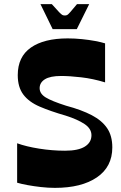

<svg xmlns="http://www.w3.org/2000/svg" viewBox="-20 -898 586 930"><path d="M63 -13V-204Q107 -188 170 -178Q233 -168 295 -168Q359 -168 391 -188Q423 -208 423 -243Q423 -275 389 -297.5Q355 -320 298 -338Q225 -359 172.5 -381.5Q120 -404 93 -440Q66 -476 66 -534Q66 -623 129.5 -667.5Q193 -712 308 -712Q342 -712 376.5 -708.5Q411 -705 440.5 -699.5Q470 -694 489 -688V-499Q430 -517 373.5 -523.5Q317 -530 276 -530Q223 -530 197.5 -514Q172 -498 172 -471Q172 -444 201.5 -426Q231 -408 300 -386Q375 -366 424.5 -340Q474 -314 499 -277Q524 -240 524 -184Q524 -90 449.5 -39Q375 12 246 12Q213 12 178 8Q143 4 113 -1.5Q83 -7 63 -13ZM235 -757 176 -878H231Q256 -850 266.5 -839Q277 -828 282 -825.5Q287 -823 294 -823Q301 -823 305.5 -825.5Q310 -828 320 -839Q330 -850 353 -878H412L352 -757Z"/></svg>

Font: Ojuju
Style: Bold
Weight: 700
Designer: Chisaokwu Joboson, Mirko Velimirovic
Foundry: Udi Foundry
Version: Version 1.000